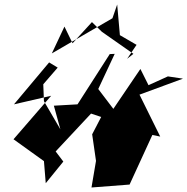

<svg xmlns="http://www.w3.org/2000/svg" viewBox="-20 -801 832 852"><path d="M500 -189 527 -260 416 -406 489 -562 467 -561 324 -338 219 -332 248 -227 175 -352 172 -427 236 -501 198 -524 42 -338 207 -376 40 -183 175 -86 183 12 261 -84 227 -129 384 -297 429 -282 389 -205 406 -87 386 31 555 18 656 -202 691 -195 599 -381 792 -452 725 -462 639 -423 603 -495 483 -318 480 -191ZM586 -602 512 -645 500 -781 479 -720 210 -564 266 -683 302 -609 388 -703 432 -660 572 -562 544 -540Z"/></svg>

Font: Asimov Silicon
Style: Regular
Weight: 400
Designer: Google
Version: Version 2.000980; 2014